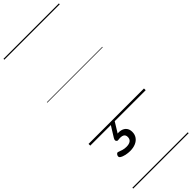

<svg xmlns="http://www.w3.org/2000/svg" viewBox="-468 -1045 1580 1580"><g transform="rotate(-45 322.5 -255.0)"><path d="M200 264Q178 264 151.5 258.5Q125 253 106 240Q99 234 99 226Q99 218 104 210Q110 201 116 199Q122 197 130 201Q145 207 163.5 212.5Q182 218 204 218Q235 218 252 205.5Q269 193 269 168Q269 143 250.5 134Q232 125 196 130Q188 131 184 128.5Q180 126 177 121Q174 114 175 108.5Q176 103 181 94L242 -4H287L218 108L203 94Q241 84 268.5 91Q296 98 310.5 117Q325 136 325 165Q325 195 309.5 217.5Q294 240 266 252Q238 264 200 264ZM0 490H645V500H0ZM0 -20H645V0H0ZM0 -505H645V-500H0ZM0 -1010H645V-1000H0Z"/></g></svg>

Font: Playwrite TZ Guides
Style: Regular
Weight: 400
Designer: Veronika Burian, José Scaglione
Foundry: TypeTogether
Version: Version 1.003